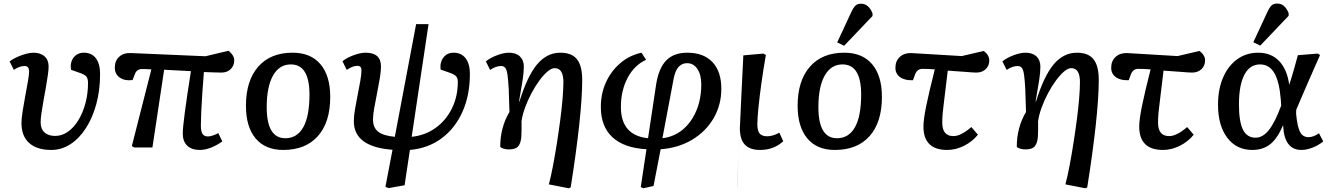

<svg xmlns="http://www.w3.org/2000/svg" viewBox="-20 -831 7523 1082"><path d="M269 14Q188 14 144.5 -25Q101 -64 101 -137Q101 -163 107.5 -204.5Q114 -246 122.5 -291Q131 -336 137.5 -373.5Q144 -411 144 -428Q144 -459 119 -459Q89 -459 58 -437L34 -485Q51 -498 75 -509Q99 -520 124 -527Q149 -534 168 -534Q208 -534 231 -513.5Q254 -493 254 -456Q254 -438 249.5 -407Q245 -376 238.5 -338Q232 -300 225 -262.5Q218 -225 213.5 -193Q209 -161 209 -142Q209 -105 230.5 -85Q252 -65 291 -65Q329 -65 362.5 -88.5Q396 -112 421.5 -153.5Q447 -195 461.5 -249Q476 -303 476 -364Q476 -389 466 -400.5Q456 -412 422 -423L380 -438Q374 -480 395 -507Q416 -534 453 -534Q497 -534 520.5 -502.5Q544 -471 544 -414Q544 -323 523 -245.5Q502 -168 464.5 -109.5Q427 -51 377 -18.5Q327 14 269 14Z M1106 14Q1060 14 1035 -10Q1010 -34 1010 -79Q1010 -111 1022 -201Q1034 -291 1056 -430Q1019 -432 981 -434Q943 -436 905 -438L839 0H736L723 -8L833 -440Q817 -441 803 -441.5Q789 -442 781 -442Q750 -442 740 -413L727 -380Q684 -374 655.5 -393.5Q627 -413 627 -450Q627 -489 652 -511.5Q677 -534 719 -532L1138 -514L1268 -545Q1300 -519 1300 -491Q1300 -461 1280 -441.5Q1260 -422 1228 -422Q1213 -422 1184.5 -423Q1156 -424 1129 -425Q1124 -364 1120 -305Q1116 -246 1114 -198.5Q1112 -151 1112 -124Q1112 -90 1121.5 -76Q1131 -62 1153 -62Q1163 -62 1181 -68Q1199 -74 1210 -81L1233 -34Q1164 14 1106 14Z M1576 14Q1475 14 1420.5 -51Q1366 -116 1366 -235Q1366 -376 1435 -455Q1504 -534 1629 -534Q1731 -534 1786 -469Q1841 -404 1841 -285Q1841 -142 1771.5 -64Q1702 14 1576 14ZM1588 -52Q1654 -52 1689 -114Q1724 -176 1724 -298Q1724 -468 1619 -468Q1554 -468 1518.5 -405Q1483 -342 1483 -227Q1483 -52 1588 -52Z M2170 229 2152 222 2192 13Q1974 -3 1974 -148Q1974 -176 1980.5 -215Q1987 -254 1995.5 -296Q2004 -338 2010.5 -375Q2017 -412 2017 -436Q2017 -460 1994 -460Q1967 -460 1934 -437L1910 -486Q1933 -505 1972 -519.5Q2011 -534 2041 -534Q2127 -534 2127 -456Q2127 -430 2120.5 -390.5Q2114 -351 2105 -306.5Q2096 -262 2089 -222.5Q2082 -183 2082 -158Q2082 -112 2111 -89Q2140 -66 2205 -60L2325 -695H2395L2300 -60Q2376 -68 2434.5 -110Q2493 -152 2526.5 -219.5Q2560 -287 2560 -370Q2560 -391 2549.5 -402Q2539 -413 2506 -424L2463 -439Q2458 -480 2479 -507Q2500 -534 2536 -534Q2580 -534 2604 -502.5Q2628 -471 2628 -415Q2628 -294 2586 -200.5Q2544 -107 2468 -51Q2392 5 2290 14L2260 213Z M3185 230 3073 208Q3085 163 3096.5 102.5Q3108 42 3118.5 -25Q3129 -92 3137.5 -157Q3146 -222 3150.5 -277Q3155 -332 3155 -368Q3155 -447 3106 -447Q3088 -447 3065.5 -428Q3043 -409 3019.5 -377Q2996 -345 2975 -305.5Q2954 -266 2939 -225Q2924 -184 2919 -148Q2920 -98 2918 -62.5Q2916 -27 2901.5 -8Q2887 11 2848 11Q2831 11 2817 6.5Q2803 2 2799 -4Q2799 -113 2851 -200Q2849 -249 2848.5 -277Q2848 -305 2847 -326Q2844 -380 2840 -409Q2836 -438 2827.5 -448.5Q2819 -459 2804 -459Q2774 -459 2742 -437L2718 -485Q2742 -505 2780.5 -519.5Q2819 -534 2848 -534Q2888 -534 2910 -513Q2932 -492 2932 -455Q2932 -424 2925 -378Q2918 -332 2905 -259L2907 -258Q2952 -403 3007 -468.5Q3062 -534 3138 -534Q3202 -534 3231.5 -497Q3261 -460 3261 -380Q3261 -282 3244 -125.5Q3227 31 3196 225Z M3605 230 3591 223 3623 10Q3497 3 3431.5 -57.5Q3366 -118 3366 -228Q3366 -304 3395 -367.5Q3424 -431 3475.5 -475Q3527 -519 3595 -534L3621 -494Q3555 -464 3517 -392.5Q3479 -321 3479 -228Q3479 -68 3632 -52L3678 -358Q3693 -449 3735.5 -491.5Q3778 -534 3853 -534Q3945 -534 3995 -481Q4045 -428 4045 -331Q4045 -239 4001 -164Q3957 -89 3879.5 -43Q3802 3 3703 10L3663 217ZM3713 -52Q3779 -60 3828 -101Q3877 -142 3904.5 -208Q3932 -274 3932 -356Q3932 -410 3910 -442.5Q3888 -475 3852 -475Q3794 -475 3777 -391Z M4263 14Q4150 14 4150 -103Q4150 -107 4148.5 -85Q4147 -63 4145.5 -25.5Q4144 12 4142 55Q4140 98 4138 137.5Q4136 177 4135 202.5Q4134 228 4134 230.5Q4134 233 4135.5 203Q4137 173 4140 100Q4143 27 4149 -99Q4149 -99 4149 -99Q4149 -99 4149 -99Q4153 -179 4157.5 -283.5Q4162 -388 4169 -519L4282 -529L4296 -521Q4281 -436 4270.5 -359.5Q4260 -283 4254 -223.5Q4248 -164 4248 -130Q4248 -94 4261 -78.5Q4274 -63 4304 -63Q4334 -63 4372 -83L4394 -35Q4341 14 4263 14Z M4685 14Q4584 14 4529.5 -51Q4475 -116 4475 -235Q4475 -376 4544 -455Q4613 -534 4738 -534Q4840 -534 4895 -469Q4950 -404 4950 -285Q4950 -142 4880.5 -64Q4811 14 4685 14ZM4697 -52Q4763 -52 4798 -114Q4833 -176 4833 -298Q4833 -468 4728 -468Q4663 -468 4627.5 -405Q4592 -342 4592 -227Q4592 -52 4697 -52ZM4737 -573 4698 -592 4777 -762Q4790 -790 4801.5 -800Q4813 -810 4833 -810Q4875 -810 4897 -756V-741Z M5318 14Q5184 14 5184 -118Q5184 -157 5199.5 -233.5Q5215 -310 5248 -440Q5209 -443 5178 -443Q5149 -443 5137 -412L5125 -379Q5079 -377 5052.5 -396Q5026 -415 5026 -449Q5026 -487 5050.5 -510Q5075 -533 5115 -532L5400 -515L5524 -544Q5555 -520 5555 -491Q5555 -460 5534.5 -441Q5514 -422 5482 -422Q5465 -422 5419 -426Q5373 -430 5321 -433Q5312 -360 5306.5 -313Q5301 -266 5297.5 -238Q5294 -210 5292.5 -193.5Q5291 -177 5290.5 -165.5Q5290 -154 5290 -140Q5290 -64 5353 -64Q5395 -64 5454 -115L5491 -72Q5460 -33 5413 -9.5Q5366 14 5318 14Z M6096 230 5984 208Q5996 163 6007.5 102.5Q6019 42 6029.5 -25Q6040 -92 6048.5 -157Q6057 -222 6061.5 -277Q6066 -332 6066 -368Q6066 -447 6017 -447Q5999 -447 5976.5 -428Q5954 -409 5930.5 -377Q5907 -345 5886 -305.5Q5865 -266 5850 -225Q5835 -184 5830 -148Q5831 -98 5829 -62.5Q5827 -27 5812.5 -8Q5798 11 5759 11Q5742 11 5728 6.5Q5714 2 5710 -4Q5710 -113 5762 -200Q5760 -249 5759.5 -277Q5759 -305 5758 -326Q5755 -380 5751 -409Q5747 -438 5738.5 -448.5Q5730 -459 5715 -459Q5685 -459 5653 -437L5629 -485Q5653 -505 5691.5 -519.5Q5730 -534 5759 -534Q5799 -534 5821 -513Q5843 -492 5843 -455Q5843 -424 5836 -378Q5829 -332 5816 -259L5818 -258Q5863 -403 5918 -468.5Q5973 -534 6049 -534Q6113 -534 6142.5 -497Q6172 -460 6172 -380Q6172 -282 6155 -125.5Q6138 31 6107 225Z M6534 14Q6400 14 6400 -118Q6400 -157 6415.5 -233.5Q6431 -310 6464 -440Q6425 -443 6394 -443Q6365 -443 6353 -412L6341 -379Q6295 -377 6268.5 -396Q6242 -415 6242 -449Q6242 -487 6266.5 -510Q6291 -533 6331 -532L6616 -515L6740 -544Q6771 -520 6771 -491Q6771 -460 6750.5 -441Q6730 -422 6698 -422Q6681 -422 6635 -426Q6589 -430 6537 -433Q6528 -360 6522.5 -313Q6517 -266 6513.5 -238Q6510 -210 6508.5 -193.5Q6507 -177 6506.5 -165.5Q6506 -154 6506 -140Q6506 -64 6569 -64Q6611 -64 6670 -115L6707 -72Q6676 -33 6629 -9.5Q6582 14 6534 14Z M7037 14Q6948 14 6896 -55Q6844 -124 6844 -241Q6844 -328 6872.5 -394Q6901 -460 6952 -497Q7003 -534 7071 -534Q7143 -534 7188 -487.5Q7233 -441 7245 -355H7246Q7254 -379 7260.5 -401Q7267 -423 7275 -451Q7283 -479 7294 -520L7406 -529L7419 -521Q7385 -445 7349 -362Q7313 -279 7285 -213L7284 -191Q7291 -116 7306.5 -87Q7322 -58 7354 -58Q7382 -58 7413 -80L7437 -34Q7410 -12 7376.5 1Q7343 14 7314 14Q7217 14 7211 -124H7210Q7179 -51 7138.5 -18.5Q7098 14 7037 14ZM7056 -55Q7096 -55 7130.5 -98Q7165 -141 7200 -236L7198 -268Q7190 -370 7161.5 -419Q7133 -468 7081 -468Q7023 -468 6992.5 -409.5Q6962 -351 6962 -242Q6962 -146 6984.5 -100.5Q7007 -55 7056 -55ZM7082 -574 7043 -593 7122 -763Q7135 -791 7146.5 -801Q7158 -811 7178 -811Q7220 -811 7242 -757V-742Z"/></svg>

Font: Literata 7pt Medium
Style: Italic
Weight: 500
Italic angle: -2°
Designer: Latin by Veronika Burian and Jose Scaglione. Greek by Irene Vlachou. Cyrillic by Vera Evstafieva
Foundry: TypeTogether
Version: Version 3.002